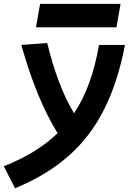

<svg xmlns="http://www.w3.org/2000/svg" viewBox="-77 -752 683 1002"><path d="M1.5 230.5 -57.1 115.7Q116.7 46.9 223.6 -57.1Q168.5 -146 121.3 -260.5Q74.2 -375 34.2 -517.6L169.4 -527.3Q225.1 -299.3 309.6 -160.6Q357.4 -232.9 389.2 -321.3Q420.9 -409.7 439.9 -517.6H575.2Q538.1 -322.8 465.8 -179.9Q393.6 -37.1 279.5 63Q165.5 163.1 1.5 230.5ZM110.8 -609.4 132.3 -731.9H552.2L530.8 -609.4Z"/></svg>

Font: Cascadia Code PL
Style: Bold Italic
Weight: 700
Italic angle: -10°
Monospace: yes
Designer: Aaron Bell
Foundry: Saja Typeworks
Version: Version 2404.023; ttfautohint (v1.8.4)